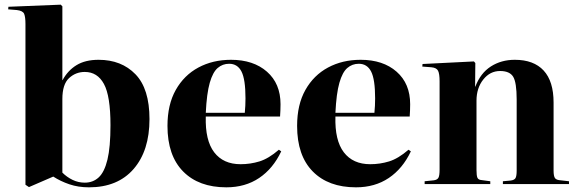

<svg xmlns="http://www.w3.org/2000/svg" viewBox="-20 -788 2474 822"><path d="M104 13 89 3V-685Q89 -715 83.5 -728.5Q78 -742 52 -745L15 -748L16 -759L240 -768L247 -761V-445H248Q270 -486 307.5 -509Q345 -532 402 -532Q500 -532 560 -470Q620 -408 620 -278Q620 -143 552 -64.5Q484 14 361 14Q315 14 277 1Q239 -12 208 -32ZM343 -6Q378 -6 402.5 -28.5Q427 -51 440 -104.5Q453 -158 453 -252Q453 -377 425 -428.5Q397 -480 343 -480Q304 -480 275.5 -453.5Q247 -427 247 -364V-49Q266 -30 290.5 -18Q315 -6 343 -6Z M949 14Q831 14 764 -54Q697 -122 697 -249Q697 -340 732.5 -403Q768 -466 829.5 -499Q891 -532 969 -532Q1065 -532 1123 -481Q1181 -430 1181 -342Q1181 -329 1180.5 -316.5Q1180 -304 1179 -289H861Q858 -187 897 -136Q936 -85 1010 -85Q1052 -85 1091 -97Q1130 -109 1174 -147L1184 -140Q1149 -66 1089.5 -26Q1030 14 949 14ZM861 -305H1028Q1031 -335 1031 -367Q1031 -448 1014 -481.5Q997 -515 961 -515Q933 -515 912 -497Q891 -479 878 -433.5Q865 -388 861 -305Z M1504 14Q1386 14 1319 -54Q1252 -122 1252 -249Q1252 -340 1287.5 -403Q1323 -466 1384.5 -499Q1446 -532 1524 -532Q1620 -532 1678 -481Q1736 -430 1736 -342Q1736 -329 1735.5 -316.5Q1735 -304 1734 -289H1416Q1413 -187 1452 -136Q1491 -85 1565 -85Q1607 -85 1646 -97Q1685 -109 1729 -147L1739 -140Q1704 -66 1644.5 -26Q1585 14 1504 14ZM1416 -305H1583Q1586 -335 1586 -367Q1586 -448 1569 -481.5Q1552 -515 1516 -515Q1488 -515 1467 -497Q1446 -479 1433 -433.5Q1420 -388 1416 -305Z M1798 0V-12L1837 -16Q1852 -18 1857 -27Q1862 -36 1862 -62V-440Q1862 -472 1855.5 -485Q1849 -498 1827 -500L1788 -503L1789 -514L2009 -525L2015 -518L2014 -417H2015Q2037 -475 2081.5 -503.5Q2126 -532 2184 -532Q2265 -532 2307.5 -486Q2350 -440 2350 -349V-58Q2350 -34 2356 -25.5Q2362 -17 2381 -16L2416 -12V0H2133V-12L2166 -15Q2182 -17 2187 -25.5Q2192 -34 2192 -58V-362Q2192 -435 2177 -459.5Q2162 -484 2121 -484Q2078 -484 2049 -447.5Q2020 -411 2020 -357V-60Q2020 -36 2024 -27Q2028 -18 2042 -17L2079 -12V0Z"/></svg>

Font: Literata 72pt
Style: Bold
Weight: 700
Designer: Latin by Veronika Burian and Jose Scaglione. Greek by Irene Vlachou. Cyrillic by Vera Evstafieva.
Foundry: TypeTogether
Version: Version 3.002